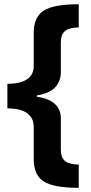

<svg xmlns="http://www.w3.org/2000/svg" viewBox="-20 -734 434 912"><path d="M140.1 -131.8Q140.1 -174.3 108.2 -196.8Q76.2 -219.2 15.1 -219.2V-335.9Q76.7 -335.9 108.4 -357.4Q140.1 -378.9 140.1 -418.9V-578.1Q140.1 -652.8 187.5 -683.3Q234.9 -713.9 354 -713.9V-604Q305.7 -602.5 287.4 -585.4Q269 -568.4 269 -535.2V-389.2Q266.1 -297.4 154.8 -280.8V-274.9Q269 -257.8 269 -171.4V-21Q269 12.2 287.1 29.3Q305.2 46.4 354 47.9V158.2Q234.9 158.2 187.5 127.7Q140.1 97.2 140.1 22Z"/></svg>

Font: OpenSans-Bold
Style: Bold
Weight: 700
Foundry: Ascender Corporation
Version: Version 1.10